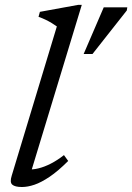

<svg xmlns="http://www.w3.org/2000/svg" viewBox="-20 -740 530 770"><path d="M208 -634Q199 -640.5 187.5 -647.5Q176 -654.5 162.5 -661Q149 -667.5 134.5 -672.5L140 -692.5L293.5 -720.5H308L101.5 -41L92 -61Q110.5 -59 134.2 -64.8Q158 -70.5 184.2 -84Q210.5 -97.5 236.5 -118L253.5 -94.5Q213 -54 179.2 -31.2Q145.5 -8.5 118.2 0.8Q91 10 68 10Q40 10 29.2 0.5Q18.5 -9 27 -35.5ZM315.5 -523.5 396 -710.5H490.5L488.5 -698L351 -523.5Z"/></svg>

Font: Newsreader
Style: Italic
Weight: 400
Italic angle: -17°
Designer: Hugues Gentile
Foundry: Production Type
Version: Version 1.003